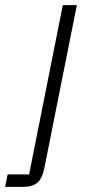

<svg xmlns="http://www.w3.org/2000/svg" viewBox="-101 -532 365 752"><path d="M-81 200 -71 151H13L145 -512H200L73 125Q65 166 46 183Q27 200 -12 200Z"/></svg>

Font: IBM Plex Sans Light
Style: Italic
Weight: 300
Italic angle: -11.31°
Designer: Mike Abbink, Paul van der Laan, Pieter van Rosmalen
Foundry: Bold Monday
Version: Version 3.0